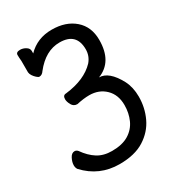

<svg xmlns="http://www.w3.org/2000/svg" viewBox="-180 -822 859 948"><g transform="rotate(-30 250.0 -347.5)"><path d="M222 24Q107 24 29 -60Q22 -70 22 -84Q22 -102 32.5 -122.5Q43 -143 60 -143Q70 -143 78 -134Q106 -94 140 -72.5Q174 -51 222 -51Q281 -51 317.5 -73.5Q354 -96 371 -134Q388 -172 388 -217Q388 -276 352 -311Q316 -346 261 -346Q229 -346 189 -337Q168 -337 158 -355.5Q148 -374 148 -388Q148 -411 167 -411Q278 -424 335 -484Q360 -513 360 -551Q360 -645 264 -645Q184 -645 121 -565Q110 -548 94 -548Q89 -548 79.5 -556.5Q70 -565 63.5 -575Q57 -585 56 -595V-660Q54 -678 54 -695Q54 -711 78 -711Q94 -711 109.5 -701.5Q125 -692 125 -677V-663Q179 -719 262 -719Q342 -719 391.5 -676Q441 -633 441 -558Q441 -434 347 -398Q403 -398 449 -312Q470 -271 470 -218Q470 -155 444 -100Q418 -45 363.5 -10.5Q309 24 222 24Z"/></g></svg>

Font: LXGW WenKai Mono Medium
Style: Regular
Weight: 500
Monospace: yes
Designer: LXGW / Fontworks Inc.
Foundry: LXGW / Fontworks Inc.
Version: Version 1.520; June 14, 2025